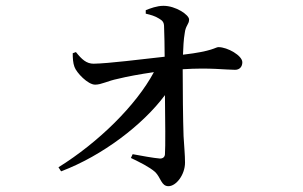

<svg xmlns="http://www.w3.org/2000/svg" viewBox="-20 -594 1040 660"><path d="M481 -547C498 -543 513 -539 527 -530C539 -523 544 -517 544 -502C545 -476 546 -432 546 -399C464 -390 355 -376 302 -375C277 -375 261 -390 241 -415L230 -411C230 -394 231 -377 236 -364C243 -344 282 -303 307 -303C329 -303 350 -316 385 -323C417 -331 461 -339 509 -346C448 -232 319 -105 181 -19L190 -5C333 -59 472 -166 547 -267C548 -180 549 -90 547 -63C546 -54 540 -49 530 -49C506 -51 469 -58 436 -64L430 -51C461 -36 492 -21 513 -3C533 16 534 46 559 46C586 46 616 6 616 -35C616 -63 613 -89 611 -126C609 -182 608 -290 608 -356C702 -362 755 -354 788 -354C804 -354 813 -365 813 -380C813 -403 762 -432 731 -432C720 -432 713 -418 609 -406C610 -430 611 -458 615 -480C618 -507 630 -510 630 -527C630 -543 584 -574 542 -574C519 -574 496 -565 481 -559Z"/></svg>

Font: Noto Serif SC Medium
Style: Regular
Weight: 500
Designer: Ryoko NISHIZUKA 西塚涼子 (kana & ideographs); Frank Grießhammer (Latin, Greek & Cyrillic); Wenlong ZHANG 张文龙 (bopomofo); San
Foundry: Adobe Systems Incorporated
Version: Version 1.001;PS 1.001;hotconv 16.6.54;makeotf.lib2.5.65590